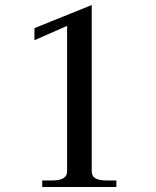

<svg xmlns="http://www.w3.org/2000/svg" viewBox="-20 -744 621 764"><path d="M148 -26H189Q247 -26 247 -62V-641L117 -584V-632L345 -724V-62Q345 -43 359.5 -34.5Q374 -26 403 -26H443V0H148Z"/></svg>

Font: TavirajRegular
Style: Regular
Weight: 400
Designer: Katatrad Team
Foundry: CadsonDemak
Version: Version 1.000